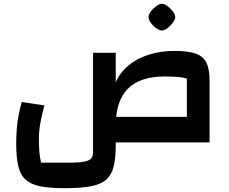

<svg xmlns="http://www.w3.org/2000/svg" viewBox="-20 -747 1203 1007"><path d="M960 0V-335Q925 -346 844 -346Q715 -346 651 -282Q587 -218 587 -88H468V-470H587V-315Q608 -365 652.5 -402.5Q697 -440 759.5 -460Q822 -480 895 -480Q966 -480 1006 -466Q1046 -452 1062.5 -418.5Q1079 -385 1079 -326V0ZM317 240Q238 240 188.5 229.5Q139 219 112 193Q85 167 75 121Q65 75 65 4Q65 -33 68 -71Q71 -109 78 -145Q85 -181 94 -212L213 -194Q200 -147 192 -103.5Q184 -60 184 -20Q184 20 186.5 49Q189 78 195 106H352Q413 106 440.5 95.5Q468 85 468 53V-88H587V14Q587 81 576.5 125Q566 169 537.5 194.5Q509 220 456 230Q403 240 317 240ZM536 0V-134H1022L1079 0ZM829 -587Q816 -587 799.5 -599Q783 -611 771 -627.5Q759 -644 759 -657Q759 -671 771 -687Q783 -703 799.5 -715Q816 -727 829 -727Q843 -727 858.5 -715Q874 -703 886.5 -687Q899 -671 899 -657Q899 -645 886.5 -628Q874 -611 858 -599Q842 -587 829 -587Z"/></svg>

Font: Changa ExtraLight SemiBold
Style: Regular
Weight: 600
Version: Version 3.002; ttfautohint (v1.8.2)